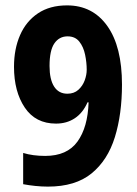

<svg xmlns="http://www.w3.org/2000/svg" viewBox="-20 -774 510 713"><path d="M433 -460Q433 -350 406.5 -264.5Q380 -179 320 -130Q260 -81 158 -81Q135 -81 111 -83.5Q87 -86 66 -90V-206Q102 -195 148 -195Q229 -195 267.5 -248Q306 -301 309 -394H305Q288 -355 258 -335Q228 -315 188 -315Q112 -315 72 -374.5Q32 -434 32 -526Q32 -592 54.5 -643.5Q77 -695 121 -724.5Q165 -754 229 -754Q324 -754 378.5 -677.5Q433 -601 433 -460ZM231 -639Q200 -639 182 -613Q164 -587 164 -529Q164 -479 181 -452.5Q198 -426 230 -426Q255 -426 271 -440.5Q287 -455 294.5 -475.5Q302 -496 302 -515Q302 -542 296 -571Q290 -600 274.5 -619.5Q259 -639 231 -639Z"/></svg>

Font: Noto Sans Telugu UI ExtraCondensed
Style: Bold
Weight: 700
Width: 2
Designer: Jelle Bosma - Monotype Design Team
Foundry: Monotype Imaging Inc.
Version: Version 2.006